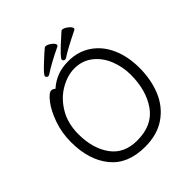

<svg xmlns="http://www.w3.org/2000/svg" viewBox="-237 -1042 1220 1220"><g transform="rotate(-45 372.5 -432.0)"><path d="M405 -713Q493 -713 559 -668Q625 -623 660 -543.5Q695 -464 695 -363Q695 -256 659 -170Q623 -84 549 -33Q475 18 366 18Q211 18 132 -79Q53 -176 53 -337Q53 -420 79 -493.5Q105 -567 140 -612.5Q175 -658 197 -658Q211 -658 223 -646Q260 -679 304 -696Q348 -713 405 -713ZM625 -371Q625 -442 599 -507Q573 -572 521.5 -612.5Q470 -653 399 -653Q338 -653 273 -616Q208 -579 165 -507.5Q122 -436 122 -339Q122 -211 181.5 -128.5Q241 -46 358 -46Q495 -46 560 -138.5Q625 -231 625 -371ZM260 -739Q255 -735 248 -735Q241 -735 236.5 -739.5Q232 -744 232 -750Q232 -762 286 -812.5Q340 -863 360 -879Q363 -882 369 -882Q385 -882 406.5 -866Q428 -850 428 -837Q428 -830 421 -827Q320 -779 260 -739ZM410 -738Q405 -734 398 -734Q391 -734 386.5 -738.5Q382 -743 382 -749Q382 -756 404.5 -780.5Q427 -805 510 -879Q513 -882 519 -882Q534 -882 556 -865Q578 -848 578 -835Q578 -828 571 -825Q457 -769 410 -738Z"/></g></svg>

Font: Iansui
Style: Regular
Weight: 400
Designer: But Ko / Fontworks Inc.
Foundry: zi-hi.com / Fontworks Inc.
Version: Version 1.002